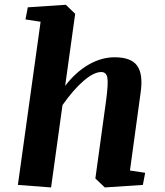

<svg xmlns="http://www.w3.org/2000/svg" viewBox="-20 -783 697 813"><path d="M408.7 -478Q377.4 -478 334 -440.7Q290.5 -403.3 244.6 -337.9L196.3 10.7L55.7 0L151.9 -690.9L87.9 -700.7L97.7 -752L258.8 -762.7L298.3 -724.6L255.9 -419.4Q301.3 -478.5 355.5 -509.5Q409.7 -540.5 465.3 -540.5Q535.6 -540.5 561 -504.4Q586.4 -468.3 575.7 -392.6L530.3 -61L594.7 -51.3L585 0L423.8 10.7L383.8 -27.3L429.2 -356.9Q439 -429.7 434.6 -453.9Q430.2 -478 408.7 -478Z"/></svg>

Font: Noticia Text
Style: Bold Italic
Weight: 700
Italic angle: -8°
Designer: JM Sole
Foundry: JM Sole
Version: Version 1.003